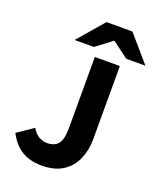

<svg xmlns="http://www.w3.org/2000/svg" viewBox="-157 -951 881 1060"><g transform="rotate(20 283.5 -421.5)"><path d="M216 12Q148 12 99.5 -17Q51 -46 19 -108L113 -172Q127 -145 151 -130Q175 -115 202 -115Q245 -115 266.5 -141Q288 -167 288 -234V-652H435V-222Q435 -158 412 -104.5Q389 -51 340.5 -19.5Q292 12 216 12ZM151 -702 283 -855H435L567 -702H454L361 -772H357L264 -702Z"/></g></svg>

Font: Source Sans 3
Style: Bold
Weight: 700
Designer: Paul D. Hunt
Foundry: Adobe
Version: Version 3.052;hotconv 1.1.0;makeotfexe 2.6.0